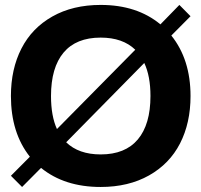

<svg xmlns="http://www.w3.org/2000/svg" viewBox="-20 -742 810 772"><path d="M68.8 9.8 23.9 -35.2 100.1 -111.8Q23.9 -208 23.9 -356Q23.9 -464.4 66.2 -546.9Q108.4 -629.4 190.7 -675.8Q272.9 -722.2 384.8 -722.2Q530.8 -722.2 625 -644L701.2 -722.2L746.1 -676.8L668.9 -599.1Q746.1 -502.9 746.1 -356Q746.1 -247.6 703.9 -165.3Q661.6 -83 579.1 -36.6Q496.6 9.8 384.8 9.8Q239.3 9.8 145 -66.9ZM185.1 -356Q185.1 -275.4 209 -223.1L523.9 -542Q473.6 -590.8 384.8 -590.8Q286.1 -590.8 235.6 -530.5Q185.1 -470.2 185.1 -356ZM384.8 -121.1Q483.4 -121.1 534.2 -181.4Q585 -241.7 585 -356Q585 -436 560.1 -488.8L246.1 -169.9Q296.4 -121.1 384.8 -121.1Z"/></svg>

Font: Creato Display ExtraBold
Style: Regular
Weight: 800
Version: Version 1.000